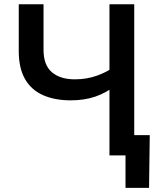

<svg xmlns="http://www.w3.org/2000/svg" viewBox="-20 -748 764 924"><path d="M320.3 -265.1Q244.1 -265.1 187.7 -289.8Q131.3 -314.5 100.8 -366.9Q70.3 -419.4 70.3 -502.4V-727.5H189.5V-507.8Q189.5 -435.1 229.5 -400.6Q269.5 -366.2 340.3 -366.2Q397.5 -366.2 447 -384Q496.6 -401.9 537.1 -431.2V-336.9Q491.2 -301.3 439 -283.2Q386.7 -265.1 320.3 -265.1ZM506.8 0V-727.5H626V0ZM584 156.2V0H544.9V-97.7H700.7L697.3 156.2Z"/></svg>

Font: Inter
Style: 540
Weight: 540
Designer: Rasmus Andersson
Foundry: rsms
Version: Version 4.001;git-66647c0bb